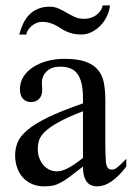

<svg xmlns="http://www.w3.org/2000/svg" viewBox="-20 -676 484 705"><path d="M284.7 -267.6Q228 -245.6 195.1 -227.3Q162.1 -209 145 -192.4Q127.9 -175.8 123.3 -160.4Q118.7 -145 118.7 -128.9Q118.7 -111.3 124 -96.7Q129.4 -82 138.4 -71Q147.5 -60.1 159.9 -53.7Q172.4 -47.4 186.5 -46.9Q205.6 -45.9 229.7 -58.6Q253.9 -71.3 284.7 -96.2ZM443.8 -64.5Q388.7 8.3 336.9 8.3Q326.2 8.3 316.7 4.9Q307.1 1.5 300 -6.8Q293 -15.1 288.8 -29.1Q284.7 -43 284.7 -64.5Q255.4 -41.5 236.1 -27.1Q216.8 -12.7 201.9 -4.9Q187 2.9 173.6 5.6Q160.2 8.3 142.6 8.3Q118.7 8.3 99.1 0.2Q79.6 -7.8 65.4 -22.7Q51.3 -37.6 43.5 -58.8Q35.6 -80.1 35.6 -106Q35.6 -130.9 44.7 -153.3Q53.7 -175.8 80.6 -198.5Q107.4 -221.2 156.2 -245.1Q205.1 -269 284.7 -296.4V-314.9Q284.7 -347.2 279.5 -369.1Q274.4 -391.1 264.2 -405Q253.9 -418.9 238 -425Q222.2 -431.2 201.2 -431.2Q170.4 -431.2 152.8 -415.3Q135.3 -399.4 133.8 -376.5L134.8 -347.2Q135.7 -326.2 124.3 -313.7Q112.8 -301.3 94.2 -301.3Q74.7 -301.3 64 -313.7Q53.2 -326.2 53.2 -348.1Q53.2 -374.5 66.7 -395.3Q80.1 -416 102.8 -430.4Q125.5 -444.8 155 -452.4Q184.6 -460 216.8 -460Q265.1 -460 294.7 -449.2Q324.2 -438.5 340.3 -418.7Q356.4 -398.9 361.6 -370.8Q366.7 -342.8 366.7 -307.6V-155.3Q366.7 -124 367.7 -104Q368.7 -84 369.1 -77.1Q371.6 -64 376.5 -58.6Q381.3 -53.2 390.6 -53.2Q395 -53.2 398.7 -54.2Q402.3 -55.2 408 -59.3Q413.6 -63.5 421.9 -71.3Q430.2 -79.1 443.8 -92.8ZM383.8 -656.2Q381.8 -636.2 372.8 -616.9Q363.8 -597.7 349.6 -582.8Q335.4 -567.9 317.1 -558.6Q298.8 -549.3 277.8 -549.3Q259.8 -549.3 246.3 -552.7Q232.9 -556.2 222.2 -561.3Q211.4 -566.4 202.4 -572.5Q193.4 -578.6 183.3 -583.7Q173.3 -588.9 161.4 -592.3Q149.4 -595.7 133.3 -595.7Q123.5 -595.7 113.8 -591.6Q104 -587.4 96.2 -580.8Q88.4 -574.2 83 -565.9Q77.6 -557.6 76.7 -549.3H50.8Q56.2 -570.8 65.2 -589.6Q74.2 -608.4 87.6 -622.1Q101.1 -635.7 119.6 -643.6Q138.2 -651.4 161.6 -651.4Q180.7 -651.4 195.6 -644.5Q210.4 -637.7 224.9 -629.2Q239.3 -620.6 254.4 -613.8Q269.5 -606.9 288.6 -606.9Q300.3 -606.9 311.5 -610.1Q322.8 -613.3 332 -619.6Q341.3 -626 347.9 -635.3Q354.5 -644.5 357.4 -656.2Z"/></svg>

Font: Doulos SIL Phon
Style: Regular
Weight: 400
Designer: Walt Agee, Victor Gaultney, Peter Martin, Debbi Hosken, Becca Hirsbrunner
Foundry: SIL International
Version: Version 5.000